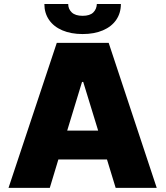

<svg xmlns="http://www.w3.org/2000/svg" viewBox="-20 -916 807 936"><path d="M21.5 0 256.8 -707H509.8L744.1 0H543.9L501.5 -138.7H264.6L222.7 0ZM458.5 -279.3 385.7 -516.6H379.9L307.6 -279.3ZM382.8 -750Q326.2 -750 283.9 -768.1Q241.7 -786.1 219 -819.3Q196.3 -852.5 196.3 -896.5H312.5Q312.5 -872.1 329.8 -855.5Q347.2 -838.9 382.8 -838.9Q418 -838.9 434.6 -855.2Q451.2 -871.6 452.1 -896.5H569.3Q569.3 -852.5 546.6 -819.3Q523.9 -786.1 481.7 -768.1Q439.5 -750 382.8 -750Z"/></svg>

Font: Pretendard Std Black
Style: Regular
Weight: 900
Designer: Base glyphs from Inter by Rasmus Andersson; Hangeul glyphs from Noto Sans CJK(Source Han Sans) by Jang Soo-young and Kan
Foundry: Kil Hyung-jin
Version: Version 1.309